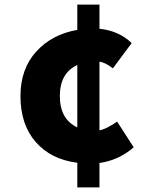

<svg xmlns="http://www.w3.org/2000/svg" viewBox="-20 -770 648 838"><path d="M317.4 -213.9V-486.3Q241.2 -451.2 241.2 -350.6Q241.2 -250 317.4 -213.9ZM491.2 -239.3 563.5 -127Q498 -70.3 414.1 -58.6V47.9H317.4V-59.6Q202.1 -74.2 135.7 -150.4Q69.3 -226.6 69.3 -350.6Q69.3 -468.8 137.7 -544.4Q206.1 -620.1 317.4 -639.6V-750H414.1V-644.5Q499 -635.7 554.7 -582L472.7 -471.7Q440.4 -497.1 414.1 -501V-201.2Q443.4 -206.1 491.2 -239.3Z"/></svg>

Font: Gen Shin Gothic Heavy
Style: Bold
Weight: 900
Designer: [Source Han Sans]
Ryoko NISHIZUKA  (kana & ideographs); Paul D. Hunt (Latin, Greek & Cyrillic); Wenlong ZHANG  (bopomofo
Version: Version 1.002.20150607